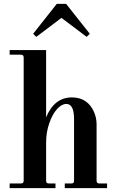

<svg xmlns="http://www.w3.org/2000/svg" viewBox="-20 -970 614 990"><path d="M29.8 0V-23.9H85.9Q95.2 -23.9 98.6 -27.3Q102.1 -30.8 102.1 -40V-671.9Q102.1 -681.2 98.6 -684.6Q95.2 -688 85.9 -688H29.8V-711.9H217.8V-365.2Q260.3 -467.8 351.1 -467.8Q394 -467.8 423.8 -445.8Q448.7 -427.7 463.4 -395.8Q478 -363.8 478 -330.1V-40Q478 -30.8 481.4 -27.3Q484.9 -23.9 494.1 -23.9H532.2V0H314V-23.9H346.2Q355.5 -23.9 358.6 -27.3Q361.8 -30.8 361.8 -40V-356.9Q361.8 -434.1 321.8 -434.1Q297.9 -434.1 273.9 -407.5Q250 -380.9 233.9 -334.2Q217.8 -287.6 217.8 -235.8V-40Q217.8 -30.8 221.2 -27.3Q224.6 -23.9 233.9 -23.9H266.1V0ZM167 -779.8 150.9 -795.9 272.9 -950.2H320.8L442.9 -795.9L426.8 -779.8L296.9 -877.9Z"/></svg>

Font: Flanker Steampunk
Style: Bold
Weight: 700
Designer: Alexey Kryukov, Leonardo Di Lena
Foundry: Alexey Kryukov, Leonardo Di Lena
Version: 1.210